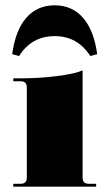

<svg xmlns="http://www.w3.org/2000/svg" viewBox="-20 -703 404 723"><path d="M346 -499 320 -492Q272 -567 186 -567Q99 -567 52 -492L26 -499Q38 -589 79 -636Q120 -683 186 -683Q252 -683 293 -635.5Q334 -588 346 -499ZM30 0V-11H58Q81 -11 81 -34V-374Q81 -397 58 -397H30V-408H58Q127 -408 194.5 -416.5Q262 -425 291 -438V-34Q291 -11 314 -11H342V0Z"/></svg>

Font: Arapey Black-Display
Style: Regular
Weight: 900
Designer: Eduardo Rodriguez Tunni
Foundry: Eduardo Rodriguez Tunni
Version: Version 4.000